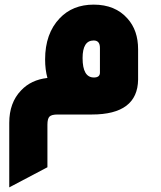

<svg xmlns="http://www.w3.org/2000/svg" viewBox="-20 -495 697 830"><path d="M185 -158Q175 -194 175 -238Q175 -350 238 -416Q294 -475 385 -475Q478 -475 531 -415Q577 -364 577 -282V-151Q575 0 377 0H376H229Q203 0 194 9Q185 18 185 44V228L20 315V36Q20 -51 71 -104Q114 -150 185 -158ZM412 -181V-288Q412 -320 385 -320Q337 -320 337 -244Q337 -160 386 -160Q412 -160 412 -181Z"/></svg>

Font: Tajawal Black
Style: Regular
Weight: 900
Designer: Boutros Fonts
Foundry: Created by Boutros International 2017
Version: Version 1.700